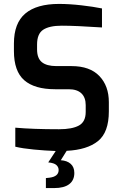

<svg xmlns="http://www.w3.org/2000/svg" viewBox="-20 -764 625 979"><path d="M535 -243V-196Q535 -89 479.5 -44.5Q424 0 320 5L290 53Q322 55 340.5 71.5Q359 88 359 118Q359 155 333 175Q307 195 256 195H214V144L233 142Q279 136 279 103Q279 88 267.5 77.5Q256 67 226 64L264 6Q210 4 152.5 -1.5Q95 -7 58 -16V-113Q148 -105 281 -105Q348 -105 382.5 -124Q417 -143 417 -193V-228Q417 -267 395 -288Q373 -309 330 -309H261Q156 -309 103.5 -355Q51 -401 51 -504V-542Q51 -646 109 -695Q167 -744 281 -744Q333 -744 394.5 -737Q456 -730 500 -721V-624Q365 -633 295 -633Q232 -633 200.5 -612.5Q169 -592 169 -537V-512Q169 -467 193.5 -447Q218 -427 268 -427H345Q438 -427 486.5 -376.5Q535 -326 535 -243Z"/></svg>

Font: Exo SemiBold
Style: Regular
Weight: 600
Designer: Natanael Gama
Foundry: Natanael Gama
Version: Version 1.500